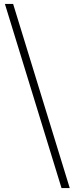

<svg xmlns="http://www.w3.org/2000/svg" viewBox="-20 -787 382 980"><path d="M336 173 47 -767H5L294 173Z"/></svg>

Font: Noto Serif CJK KR Light
Style: Regular
Weight: 300
Designer: Ryoko NISHIZUKA 西塚涼子 (kana & ideographs); Frank Grießhammer (Latin, Greek & Cyrillic); Wenlong ZHANG 张文龙 (bopomofo); San
Foundry: Adobe
Version: Version 2.001;hotconv 1.1.0;makeotfexe 2.6.0